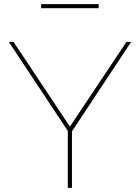

<svg xmlns="http://www.w3.org/2000/svg" viewBox="-20 -914 681 934"><path d="M46 -710 320 -298 595 -710H618L330 -275V0H310V-277L23 -710ZM180 -874V-894H460V-874Z"/></svg>

Font: Raleway Thin
Style: Regular
Weight: 100
Designer: Matt McInerney, Pablo Impallari, Rodrigo Fuenzalida
Foundry: Matt McInerney, Pablo Impallari, Rodrigo Fuenzalida
Version: Version 4.026